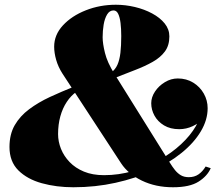

<svg xmlns="http://www.w3.org/2000/svg" viewBox="-20 -780 909 810"><path d="M710 10Q636.5 10 578.5 -18Q520.5 -46 491 -91L243.5 -469.5Q225.5 -497.5 217 -527.2Q208.5 -557 208.5 -583Q208.5 -633 245.5 -673Q282.5 -713 342 -736.5Q401.5 -760 469 -760Q509 -760 549 -750.5Q589 -741 622 -723.2Q655 -705.5 674.8 -681Q694.5 -656.5 694.5 -626.5Q694.5 -588.5 675.8 -563Q657 -537.5 624.2 -519Q591.5 -500.5 548.8 -484.2Q506 -468 458.5 -449L448.5 -473.5Q466.5 -486.5 475.5 -507Q484.5 -527.5 488 -557.2Q491.5 -587 491.5 -628Q491.5 -659 488.5 -683.2Q485.5 -707.5 478.5 -721.8Q471.5 -736 459 -736Q442 -736 431.8 -718.8Q421.5 -701.5 417.2 -675.5Q413 -649.5 413 -623Q413 -596.5 422.8 -556.8Q432.5 -517 462 -469.5L696 -94.5Q707 -76.5 718.2 -62.5Q729.5 -48.5 743.2 -40.5Q757 -32.5 776.5 -32.5Q800 -32.5 817.2 -44.2Q834.5 -56 847.5 -77.5L869 -70.5Q855 -37.5 817.8 -13.8Q780.5 10 710 10ZM289.5 10Q218 10 156.5 -7Q95 -24 57.5 -61.2Q20 -98.5 20 -160Q20 -213.5 42.2 -252Q64.5 -290.5 103 -319.2Q141.5 -348 190.5 -370.8Q239.5 -393.5 293.5 -415L303 -393Q279.5 -377 261.8 -350.2Q244 -323.5 234.5 -289Q225 -254.5 225 -214.5Q225 -183 237.2 -152.2Q249.5 -121.5 273.8 -96.2Q298 -71 334.2 -56Q370.5 -41 419 -41Q480.5 -41 540 -58.2Q599.5 -75.5 651.8 -105Q704 -134.5 743.8 -171.5Q783.5 -208.5 806.2 -247.8Q829 -287 829 -323.5H855Q855 -301 837.8 -280.8Q820.5 -260.5 793.2 -247.8Q766 -235 736 -235Q698.5 -235 672 -251Q645.5 -267 631.8 -292Q618 -317 618 -344.5Q618 -370 634 -394Q650 -418 675.8 -433.5Q701.5 -449 730 -449Q766.5 -449 795 -431.5Q823.5 -414 839.8 -385.2Q856 -356.5 856 -323.5Q856 -274 827.2 -225.8Q798.5 -177.5 746 -135Q693.5 -92.5 622.8 -60Q552 -27.5 467.2 -8.8Q382.5 10 289.5 10Z"/></svg>

Font: Bodoni Moda 9pt Black
Style: Italic
Weight: 900
Italic angle: -13°
Designer: Owen Earl
Foundry: indestructible type
Version: Version 2.004